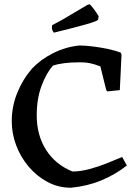

<svg xmlns="http://www.w3.org/2000/svg" viewBox="-20 -867 650 899"><path d="M312 12Q253 12 202.5 -15Q152 -42 114 -87Q76 -132 55.5 -187Q35 -242 35 -300Q35 -368 60.5 -431.5Q86 -495 130 -546Q172 -590 230.5 -619Q289 -648 352 -654Q379 -654 415 -649.5Q451 -645 486.5 -637.5Q522 -630 546 -620L549 -611L541 -445L482 -439L477 -447L450 -556Q425 -566 401.5 -571Q378 -576 344 -575Q310 -575 279.5 -571Q249 -567 228 -560Q197 -525 174.5 -465Q152 -405 152 -327Q152 -234 195.5 -165.5Q239 -97 319 -64Q356 -64 397.5 -75Q439 -86 479 -102Q519 -118 552 -132L574 -92Q519 -49 453.5 -22Q388 5 312 12ZM232 -714Q223 -726 223 -737L224 -749L269 -773L389 -844L399 -847Q405 -844 418 -826.5Q431 -809 442 -791L439 -774Q432 -767 383 -753Q334 -739 232 -714Z"/></svg>

Font: Labrada Medium
Style: Regular
Weight: 500
Designer: Mercedes Jáuregui
Foundry: Omnibus-Type Team
Version: Version 1.000; ttfautohint (v1.8.4.7-5d5b)